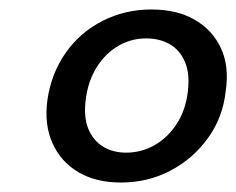

<svg xmlns="http://www.w3.org/2000/svg" viewBox="-20 -732 498 405"><path d="M235 -347Q182 -347 145 -369Q108 -391 90.5 -430.5Q73 -470 80 -521Q88 -577 118.5 -620.5Q149 -664 196.5 -688Q244 -712 299 -712Q353 -712 390.5 -690.5Q428 -669 446 -630.5Q464 -592 456 -539Q450 -484 418.5 -440.5Q387 -397 339.5 -372Q292 -347 235 -347ZM246 -410Q278 -410 305.5 -425.5Q333 -441 352 -469.5Q371 -498 376 -537Q381 -575 370.5 -600.5Q360 -626 338.5 -638.5Q317 -651 288 -651Q257 -651 230 -635.5Q203 -620 184.5 -591Q166 -562 161 -523Q156 -486 166 -461Q176 -436 197 -423Q218 -410 246 -410Z"/></svg>

Font: DM Sans 36pt Medium
Style: Italic
Weight: 500
Italic angle: -10°
Designer: Colophon Foundry, Jonny Pinhorn
Foundry: Colophon Foundry
Version: Version 4.004;gftools[0.9.30]